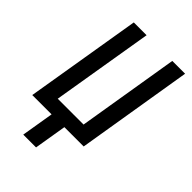

<svg xmlns="http://www.w3.org/2000/svg" viewBox="-273 -838 1146 1146"><g transform="rotate(45 300.0 -265.0)"><path d="M156 205 190 0H27L149 -735H257L150 -92H368L474 -735H582L461 0H298L264 205Z"/></g></svg>

Font: Iosevka Curly SmBdExObl
Style: Regular
Weight: 600
Width: 7
Italic angle: -9°
Monospace: yes
Designer: Belleve Invis
Foundry: Belleve Invis
Version: Version 11.1.0; ttfautohint (v1.8.3)